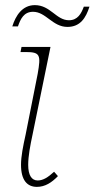

<svg xmlns="http://www.w3.org/2000/svg" viewBox="-20 -719 369 749"><path d="M243 -614C293 -614 315 -649 329 -693H307C297 -666 283 -640 249 -640C199 -640 177 -699 116 -699C67 -699 41 -658 28 -616H50C60 -645 73 -673 109 -673C159 -673 185 -614 243 -614ZM124 10C156 10 182 -7 206 -32L191 -49C168 -28 149 -15 127 -15C103 -15 90 -36 90 -76C90 -110 98 -152 107 -194L177 -536H64L60 -516H80C137 -516 140 -505 127 -431L80 -194C70 -149 62 -109 62 -76C62 -16 86 10 124 10Z"/></svg>

Font: Noto Serif SemiCondensed Thin
Style: Italic
Weight: 100
Width: 4
Italic angle: -12°
Designer: Monotype Design Team
Foundry: Monotype Imaging Inc.
Version: Version 2.013